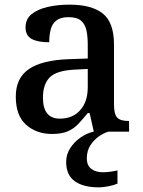

<svg xmlns="http://www.w3.org/2000/svg" viewBox="-20 -567 615 827"><path d="M204 10Q137 10 92.5 -29.5Q48 -69 48 -151Q48 -231 104.5 -269.5Q161 -308 275 -312L358 -315V-373Q358 -409 352.5 -435.5Q347 -462 329.5 -477.5Q312 -493 275 -493Q241 -493 223 -479Q205 -465 198.5 -440.5Q192 -416 192 -385Q142 -385 116 -399.5Q90 -414 90 -449Q90 -485 116 -506Q142 -527 185 -537Q228 -547 279 -547Q375 -547 423 -508.5Q471 -470 471 -375V-117Q471 -76 484.5 -61Q498 -46 532 -46H536V0H384L366 -80H358Q336 -53 316.5 -32.5Q297 -12 271 -1Q245 10 204 10ZM238 -56Q293 -56 325.5 -92.5Q358 -129 358 -191V-270L300 -267Q223 -263 194 -233.5Q165 -204 165 -146Q165 -56 238 -56ZM406 240Q339 240 302 213.5Q265 187 265 130Q265 99 282 72Q299 45 326 26Q353 7 383 0H447Q426 6 404.5 21.5Q383 37 368.5 60Q354 83 354 115Q354 146 373.5 160.5Q393 175 423 175Q437 175 452.5 173Q468 171 486 167V224Q470 231 446 235.5Q422 240 406 240Z"/></svg>

Font: Noto Naskh Arabic Medium
Style: Regular
Weight: 500
Designer: Monotype Design Team, David Williams, Mohamad Dakak and Nizar Qandah
Foundry: Monotype Imaging Inc.
Version: Version 2.016